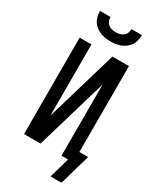

<svg xmlns="http://www.w3.org/2000/svg" viewBox="-271 -1034 1047 1268"><g transform="rotate(30 252.5 -400.0)"><path d="M250 -815Q230 -815 210 -818Q190 -821 171.5 -828.5Q153 -836 137 -848.5Q121 -861 110 -878Q99 -895 94.5 -915Q90 -935 90 -955H170Q170 -940 175.5 -925.5Q181 -911 193 -901.5Q205 -892 220 -888.5Q235 -885 250 -885Q265 -885 280 -888.5Q295 -892 307 -901.5Q319 -911 324.5 -925.5Q330 -940 330 -955H410Q410 -935 405.5 -915Q401 -895 390 -878Q379 -861 363 -848.5Q347 -836 328.5 -828.5Q310 -821 290 -818Q270 -815 250 -815ZM354 155 398 0H348V-543L188 0H62V-735H152V-192L312 -735H438V-80H505L437 155Z"/></g></svg>

Font: Iosevka SS10 Medium
Style: Regular
Weight: 500
Monospace: yes
Designer: Belleve Invis
Foundry: Belleve Invis
Version: Version 28.0.6; ttfautohint (v1.8.4)